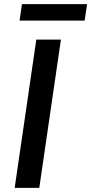

<svg xmlns="http://www.w3.org/2000/svg" viewBox="-20 -916 444 936"><path d="M51.5 0 157 -723H277L171.5 0ZM75.5 -815.5 87 -896H404.5L392.5 -815.5Z"/></svg>

Font: Public Sans Thin SemiBold
Style: Italic
Weight: 600
Italic angle: -8°
Version: Version 2.001